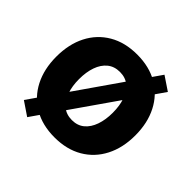

<svg xmlns="http://www.w3.org/2000/svg" viewBox="-154 -732 923 923"><g transform="rotate(45 307.0 -270.5)"><path d="M145.3 35 75.8 -12.1 467.8 -576 537.9 -528.9ZM306.6 11.1Q223.8 11.1 163.6 -24.2Q103.4 -59.5 70.9 -122.8Q38.5 -186.1 38.5 -270.1Q38.5 -354.7 70.9 -418.1Q103.4 -481.5 163.6 -516.8Q223.8 -552.1 306.6 -552.1Q389.6 -552.1 449.9 -516.8Q510.1 -481.5 542.6 -418.1Q575.2 -354.7 575.2 -270.1Q575.2 -186.1 542.6 -122.8Q510.1 -59.5 449.9 -24.2Q389.6 11.1 306.6 11.1ZM307.2 -106.8Q345.1 -106.8 370.4 -128Q395.7 -149.2 408.6 -186.4Q421.5 -223.5 421.5 -270.7Q421.5 -318.6 408.6 -355.4Q395.7 -392.2 370.4 -413.2Q345.1 -434.2 307.2 -434.2Q269.2 -434.2 243.6 -413.2Q218 -392.2 205.1 -355.4Q192.2 -318.6 192.2 -270.7Q192.2 -223.5 205.1 -186.4Q218 -149.2 243.6 -128Q269.2 -106.8 307.2 -106.8Z"/></g></svg>

Font: Inter
Style: Regular
Weight: 400
Designer: Rasmus Andersson
Foundry: rsms
Version: Version 4.000;git-8c9346024